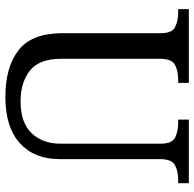

<svg xmlns="http://www.w3.org/2000/svg" viewBox="-24 -714 747 740"><g transform="rotate(90 350.0 -343.5)"><path d="M353.5 9.8Q238.3 9.8 172.9 -41Q107.4 -91.8 107.4 -210.9V-589.8Q107.4 -632.8 83.5 -644.5Q59.6 -656.2 27.3 -656.2H14.6V-697.3H298.8V-656.2H286.1Q252.9 -656.2 229.5 -644Q206.1 -631.8 206.1 -585.9V-205.1Q206.1 -120.1 252 -84.5Q297.9 -48.8 369.1 -48.8Q453.1 -48.8 493.2 -91.8Q533.2 -134.8 533.2 -201.2V-589.8Q533.2 -632.8 509.3 -644.5Q485.4 -656.2 453.1 -656.2H440.4V-697.3H685.5V-656.2H672.9Q639.6 -656.2 616.2 -644Q592.8 -631.8 592.8 -585.9V-199.2Q592.8 -101.6 531.2 -45.9Q469.7 9.8 353.5 9.8Z"/></g></svg>

Font: Noto Serif Todhri
Style: Regular
Weight: 400
Designer: Mikhail Merkuryev
Version: Version 1.000; ttfautohint (v1.8.4.7-5d5b)